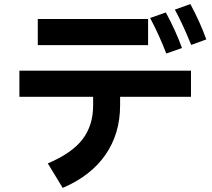

<svg xmlns="http://www.w3.org/2000/svg" viewBox="-20 -861 1040 940"><path d="M912 -841Q960 -752 990 -668L916 -641Q874 -745 836 -814ZM794 -599Q760 -688 715 -773L792 -800Q841 -709 871 -626ZM165 -768H705V-640H165ZM75 -387V-515H915V-387H568V-345Q568 -207 496.5 -103.5Q425 0 287 59L214 -61Q332 -111 384 -179Q436 -247 436 -345V-387Z"/></svg>

Font: IBM Plex Sans JP
Style: Bold
Weight: 700
Designer: Mike Abbink; Paul van der Laan; Pieter van Rosmalen; Wujin Sim; Yejin Wi; Jinhee Kim; Boomi Park; Yona Kim; Kichan Ma
Foundry: Sandoll Inc.
Version: Version 1.001